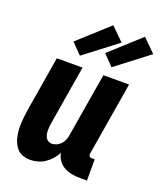

<svg xmlns="http://www.w3.org/2000/svg" viewBox="-143 -868 822 969"><g transform="rotate(20 268.0 -383.0)"><path d="M133 8Q114 8 97 2.5Q80 -3 67.5 -15Q55 -27 47 -43Q39 -59 35 -76.5Q31 -94 29.5 -112.5Q28 -131 29 -149.5Q30 -168 32 -187Q34 -206 37 -225L86 -520H224L172 -206Q170 -195 169 -184.5Q168 -174 168 -163.5Q168 -153 170 -143Q172 -133 176.5 -124.5Q181 -116 190 -111Q199 -106 209 -106Q222 -106 235 -112Q248 -118 257.5 -128.5Q267 -139 272 -152Q277 -165 279 -178L336 -520H474L408 -124Q407 -116 411 -111Q415 -106 423 -106H440V8H404Q380 8 358 4Q336 0 317 -10.5Q298 -21 285 -39Q272 -57 269 -79Q259 -60 244.5 -43.5Q230 -27 212 -15Q194 -3 173.5 2.5Q153 8 133 8ZM361 -572 306 -628 467 -774 536 -706ZM191 -572 136 -628 297 -774 366 -706Z"/></g></svg>

Font: Iosevka Curly Heavy
Style: Italic
Weight: 900
Italic angle: -9°
Monospace: yes
Designer: Belleve Invis
Foundry: Belleve Invis
Version: Version 22.1.2; ttfautohint (v1.8.4)